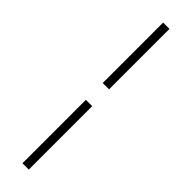

<svg xmlns="http://www.w3.org/2000/svg" viewBox="-366 -796 1049 1049"><g transform="rotate(45 158.0 -271.5)"><path d="M134 272V-218H183V272ZM183 -348H134V-815H183Z"/></g></svg>

Font: Noto Serif JP ExtraLight
Style: Regular
Weight: 400
Version: Version 2.003-H1;hotconv 1.1.1;makeotfexe 2.6.0